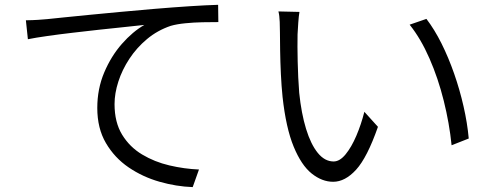

<svg xmlns="http://www.w3.org/2000/svg" viewBox="-20 -744 2040 793"><path d="M86.9 -660.2Q115.7 -660.6 137.9 -662.1Q160.2 -663.6 174.8 -665Q198.2 -667.5 243.4 -672.1Q288.6 -676.8 348.6 -682.6Q408.7 -688.5 476.8 -694.8Q544.9 -701.2 613.8 -707Q696.3 -713.9 763.9 -718.3Q831.5 -722.7 880.9 -724.1L881.8 -652.8Q852.5 -652.8 816.4 -652.1Q780.3 -651.4 745.4 -647.9Q710.4 -644.5 685.1 -637.2Q630.4 -618.7 587.4 -582.8Q544.4 -546.9 514.4 -501.2Q484.4 -455.6 468.8 -407Q453.1 -358.4 453.1 -314Q453.1 -238.8 484.4 -187.7Q515.6 -136.7 566.9 -106Q618.2 -75.2 679.7 -60.8Q741.2 -46.4 801.8 -43.9L775.9 28.8Q708 26.4 638.7 6.6Q569.3 -13.2 511.2 -52.7Q453.1 -92.3 417.5 -153.1Q381.8 -213.9 381.8 -297.9Q381.8 -377 410.4 -444.6Q439 -512.2 483.4 -562.7Q527.8 -613.3 576.2 -641.1Q543 -637.2 494.4 -632.3Q445.8 -627.4 390.1 -621.3Q334.5 -615.2 278.8 -608.6Q223.1 -602.1 175 -595.2Q127 -588.4 95.2 -582Z M1216.8 -694.8Q1213.9 -678.7 1211.9 -650.1Q1210 -621.6 1209 -602.1Q1208 -555.7 1209.5 -489.7Q1210.9 -423.8 1215.8 -360.8Q1224.6 -275.4 1244.1 -211.7Q1263.7 -147.9 1292.5 -112.5Q1321.3 -77.1 1357.9 -77.1Q1383.3 -77.1 1407.5 -106.7Q1431.6 -136.2 1451.7 -183.1Q1471.7 -230 1484.9 -282.2L1541 -220.2Q1496.6 -93.3 1450.9 -43.2Q1405.3 6.8 1356 6.8Q1310.1 6.8 1267.3 -27.3Q1224.6 -61.5 1192.9 -138.4Q1161.1 -215.3 1147 -344.2Q1142.6 -387.2 1140.1 -438Q1137.7 -488.8 1137 -534.9Q1136.2 -581.1 1136.2 -609.9Q1136.2 -626.5 1135.3 -653.6Q1134.3 -680.7 1129.9 -696.8ZM1741.2 -666Q1774.4 -622.6 1803.5 -564.5Q1832.5 -506.3 1855.7 -439.9Q1878.9 -373.5 1894.5 -304.9Q1910.2 -236.3 1916 -171.9L1845.2 -144Q1835.9 -235.4 1812.7 -328.1Q1789.6 -420.9 1753.9 -502.4Q1718.3 -584 1671.9 -642.1Z"/></svg>

Font: Shanggu Mono N
Style: Regular
Weight: 350
Designer: GuiWonder
Version: Version 1.021